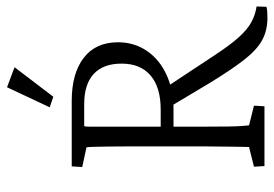

<svg xmlns="http://www.w3.org/2000/svg" viewBox="-142 -664 814 571"><g transform="rotate(-90 265.5 -379.0)"><path d="M56.6 0 54.7 -31.2 113.3 -45.9Q113.3 -52.7 113.8 -65.9Q114.3 -79.1 114.3 -97.2Q114.3 -115.2 114.7 -137.7Q115.2 -160.2 115.2 -184.6V-387.7Q115.2 -434.6 114.7 -464.4Q114.3 -494.1 113.8 -509.8Q113.3 -525.4 112.3 -529.3L53.7 -542L55.7 -573.2H250Q332 -573.2 378.4 -537.6Q424.8 -502 424.8 -435.5Q424.8 -387.7 399.4 -350.1Q374 -312.5 328.6 -291.5Q283.2 -270.5 224.6 -270.5H160.2V-308.6H224.6Q291 -308.6 326.2 -338.9Q361.3 -369.1 361.3 -424.8Q361.3 -479.5 330.6 -507.8Q299.8 -536.1 241.2 -536.1H175.8Q174.8 -534.2 174.3 -532.2Q173.8 -530.3 173.8 -520.5Q173.8 -510.7 173.8 -483.9Q173.8 -457 173.8 -405.3V-184.6Q173.8 -133.8 174.3 -106.9Q174.8 -80.1 175.8 -67.4Q176.8 -54.7 177.7 -45.9L236.3 -31.2L234.4 0ZM497.1 8.8Q460 8.8 431.2 -6.8Q402.3 -22.5 372.6 -60.5Q342.8 -98.6 301.8 -166L229.5 -287.1L286.1 -299.8L386.7 -147.5Q417 -101.6 439.9 -76.2Q462.9 -50.8 484.4 -39.1Q505.9 -27.3 531.2 -23.4L530.3 5.9Q523.4 7.8 514.2 8.3Q504.9 8.8 497.1 8.8ZM262.7 -627.9 231.4 -638.7 291 -765.6 350.6 -743.2Z"/></g></svg>

Font: Crimson Pro ExtraLight
Style: Regular
Weight: 250
Designer: Jacques Le Bailly
Foundry: Baron von Fonthausen
Version: Version 1.003